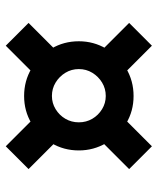

<svg xmlns="http://www.w3.org/2000/svg" viewBox="38 -680 534 649"><g transform="rotate(-90 304.5 -356.0)"><path d="M304 -171Q253 -171 211.5 -196Q170 -221 145 -263.5Q120 -306 120 -356Q120 -407 145 -449Q170 -491 211.5 -516Q253 -541 304 -541Q355 -541 397 -516Q439 -491 464 -449Q489 -407 489 -356Q489 -306 464 -263.5Q439 -221 397 -196Q355 -171 304 -171ZM134 -109 57 -186 165 -294 242 -217ZM161 -422 57 -526 134 -603 238 -499ZM474 -109 368 -215 445 -292 551 -186ZM304 -265Q329 -265 349.5 -277.5Q370 -290 382.5 -310.5Q395 -331 395 -356Q395 -381 382.5 -401.5Q370 -422 349.5 -434.5Q329 -447 304 -447Q280 -447 259.5 -434.5Q239 -422 227 -401.5Q215 -381 215 -356Q215 -331 227 -310.5Q239 -290 259.5 -277.5Q280 -265 304 -265ZM445 -420 368 -497 474 -603 551 -526Z"/></g></svg>

Font: Exo Thin Black
Style: Regular
Weight: 900
Version: Version 2.000